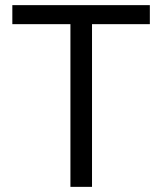

<svg xmlns="http://www.w3.org/2000/svg" viewBox="-20 -727 631 747"><path d="M28 -707H563V-633H338V0H254V-633H28Z"/></svg>

Font: 42dot Sans
Style: Regular
Weight: 400
Designer: 42dot
Version: Version 1.000